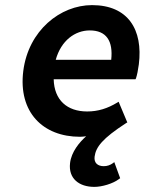

<svg xmlns="http://www.w3.org/2000/svg" viewBox="-20 -523 567 751"><path d="M293 12C301 12 308 11 317 10C291 33 259 71 254 115C247 176 290 208 349 208C378 208 421 196 446 177L450 174L427 111L422 115C411 123 399 127 386 127C363 127 347 115 350 90C355 52 380 19 474 -42L478 -44L444 -125L439 -122C401 -99 364 -87 321 -87C243 -87 192 -131 190 -213H510L512 -217C516 -229 520 -248 523 -271C540 -407 481 -503 340 -503C216 -503 91 -404 71 -245C51 -84 148 12 293 12ZM331 -404C396 -404 423 -363 415 -289H198C219 -365 274 -404 331 -404Z"/></svg>

Font: Falling Sky
Style: MedObl
Weight: 500
Designer: Paul D. Hunt
Foundry: Adobe Systems Incorporated
Version: Version 1.02